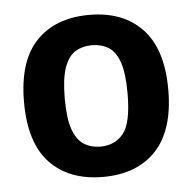

<svg xmlns="http://www.w3.org/2000/svg" viewBox="-41 -789 533 533"><g transform="rotate(-5 226.0 -522.0)"><path d="M226 -297Q132 -297 78.5 -352.8Q25 -408.5 25 -523Q25 -637 78.5 -692.8Q132 -748.5 226 -748.5Q320.5 -748.5 373.8 -692Q427 -635.5 427 -523Q427 -410 373.8 -353.5Q320.5 -297 226 -297ZM226 -381.5Q266 -381.5 289.8 -410.5Q313.5 -439.5 313.5 -523Q313.5 -578.5 302.8 -609.2Q292 -640 272.2 -652Q252.5 -664 226 -664Q200 -664 180.2 -652Q160.5 -640 149.5 -609.2Q138.5 -578.5 138.5 -523Q138.5 -467 149.5 -436.5Q160.5 -406 180.2 -393.8Q200 -381.5 226 -381.5Z"/></g></svg>

Font: Encode Sans Semi Condensed SemiBold
Style: Regular
Weight: 600
Width: 4
Designer: Multiple Designers
Foundry: Impallari Type
Version: Version 3.000; ttfautohint (v1.8.3) -l 8 -r 50 -G 200 -x 14 